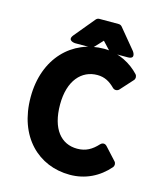

<svg xmlns="http://www.w3.org/2000/svg" viewBox="-127 -939 909 1070"><g transform="rotate(15 327.0 -404.0)"><path d="M55 -325C55 -97 196 37 377 37C466 37 543 -1 600 -67C607 -76 608 -90 599 -100L534 -171C520 -186 504 -179 497 -171C463 -134 429 -114 379 -114C287 -114 224 -186 224 -328C224 -467 293 -540 383 -540C425 -540 455 -523 485 -493C496 -482 513 -484 522 -494L587 -566C595 -575 595 -590 586 -600C541 -648 469 -691 382 -691C199 -691 55 -551 55 -325ZM306 -679C312 -679 319 -682 324 -687L368 -734L412 -687C416 -683 423 -679 430 -679H520C570 -679 539 -720 539 -720L443 -836C438 -842 431 -845 424 -845H312C305 -845 298 -842 293 -836L197 -720C165 -682 216 -679 216 -679Z"/></g></svg>

Font: Falling Sky
Style: Blk
Weight: 900
Designer: Paul D. Hunt
Foundry: Adobe Systems Incorporated
Version: Version 1.02